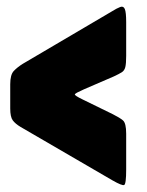

<svg xmlns="http://www.w3.org/2000/svg" viewBox="-20 -589 430 563"><path d="M223 -297 311 -254Q331 -244 340.5 -236Q350 -228 350 -197V-92Q350 -49 344 -46.5Q338 -44 310 -60L40 -217Q25 -226 17.5 -236Q10 -246 10 -271V-342Q10 -370 20.5 -381Q31 -392 47 -402L307 -555Q323 -565 332.5 -568.5Q342 -572 346 -562.5Q350 -553 350 -524V-425Q350 -403 347.5 -392.5Q345 -382 337 -377Q329 -372 314 -365L226 -327Q201 -316 199.5 -312.5Q198 -309 223 -297Z"/></svg>

Font: Railroad Gothic CC
Style: Bold
Weight: 700
Designer: indestructible type*
Foundry: Cowboy Collective
Version: Version 1.000